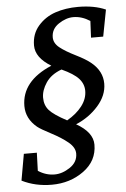

<svg xmlns="http://www.w3.org/2000/svg" viewBox="-58 -760 616 942"><g transform="rotate(-5 250.0 -289.0)"><path d="M498 -693 473 -562H413L417 -644Q377 -670 335 -670Q299 -670 262.5 -645.5Q226 -621 226 -580Q226 -551 253.5 -529Q281 -507 330.5 -482.5Q380 -458 405 -437Q458 -393 458 -332Q458 -274 413 -223Q368 -172 303 -145Q384 -99 384 -38Q384 42 316.5 91Q249 140 159 140Q78 140 12 107L35 -23H99L96 66Q134 91 177 91Q215 91 253 65.5Q291 40 291 -2Q291 -32 259 -58.5Q227 -85 177 -111Q127 -137 111 -150Q58 -194 58 -256Q58 -379 207 -442Q131 -488 131 -548Q131 -605 165.5 -644.5Q200 -684 250.5 -701Q301 -718 362 -718Q442 -718 498 -693ZM362 -305Q362 -339 338 -365.5Q314 -392 255 -419Q203 -400 178 -362.5Q153 -325 153 -289Q153 -252 175 -227Q197 -202 261 -168Q307 -194 334.5 -229.5Q362 -265 362 -305Z"/></g></svg>

Font: Veleka
Style: Italic
Weight: 400
Italic angle: -12°
Designer: Stefan Peev, Context Ltd, 2016; SIL International, 1997-2014.
Foundry: Stefan Peev, Context Ltd, 2016
Version: Version 1.000